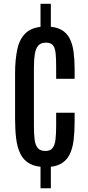

<svg xmlns="http://www.w3.org/2000/svg" viewBox="-20 -883 469 1025"><path d="M196.3 -738.3 251.5 -737.3V-862.8H196.3ZM196.3 122.1H251.5V-2.4H196.3ZM224.1 8.8C257.6 8.8 284.7 2.9 305.2 -8.8C325.7 -20.5 341.2 -37.1 351.8 -58.6C362.4 -80.1 369.5 -105.6 373 -135.3C376.6 -164.9 378.4 -197.8 378.4 -233.9V-281.2H279.8V-210.4C279.8 -182.8 278.6 -158.9 276.4 -138.9C274.1 -118.9 269 -103.6 261 -93C253 -82.4 240.2 -77.1 222.7 -77.1C204.4 -77.1 190.9 -82.1 182.1 -92C173.3 -102 167.6 -116.9 165 -137C162.4 -157 161.1 -182.1 161.1 -212.4V-523.9C161.1 -550.9 162.7 -574.3 165.8 -594C168.9 -613.7 175 -628.8 184.1 -639.4C193.2 -650 207 -655.3 225.6 -655.3C243.2 -655.3 255.7 -650.4 263.2 -640.6C270.7 -630.9 275.3 -616.5 277.1 -597.4C278.9 -578.4 279.8 -554.9 279.8 -526.9V-462.4H378.4V-513.2C378.4 -547.4 376.5 -578.5 372.8 -606.4C369.1 -634.4 361.9 -658.5 351.3 -678.7C340.7 -698.9 325.4 -714.4 305.4 -725.1C285.4 -735.8 259.1 -741.2 226.6 -741.2C179.7 -741.2 144.4 -730.6 120.6 -709.5C96.8 -688.3 80.9 -659 72.8 -621.6C64.6 -584.1 60.5 -541 60.5 -492.2V-247.1C60.5 -208.7 62.5 -173.7 66.4 -142.3C70.3 -110.9 77.9 -83.9 89.1 -61.3C100.3 -38.7 116.8 -21.3 138.4 -9.3C160.1 2.8 188.6 8.8 224.1 8.8Z"/></svg>

Font: Antonio
Style: Regular
Weight: 400
Designer: Vernon Adams
Foundry: Vernon Adams
Version: Version 1.002